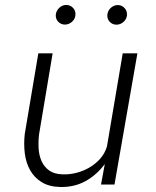

<svg xmlns="http://www.w3.org/2000/svg" viewBox="-20 -743 627 773"><path d="M401.9 -82.5Q368.7 -38.1 323.5 -13.4Q278.3 11.2 222.2 9.8Q177.2 8.8 147.5 -9.8Q117.7 -28.3 101.1 -58.1Q84.5 -87.9 79.8 -125.7Q75.2 -163.6 79.6 -203.1L134.3 -528.3H191.9L137.2 -201.7Q133.8 -173.3 135.5 -145Q137.2 -116.7 147.5 -94Q157.7 -71.3 178 -56.6Q198.2 -42 232.4 -41Q259.3 -40 287.4 -47.1Q315.4 -54.2 340.1 -68.6Q364.7 -83 383.5 -104.2Q402.3 -125.5 410.6 -153.3L474.1 -528.3H533.2L440.9 0H386.7ZM204.6 -683.1Q205.1 -690.9 208.7 -698.2Q212.4 -705.6 218 -710.9Q223.6 -716.3 230.7 -719.7Q237.8 -723.1 246.1 -723.1Q262.7 -723.1 273.9 -711.4Q285.2 -699.7 283.7 -683.1Q282.7 -667 270.5 -655.8Q258.3 -644.5 242.2 -644Q225.6 -644 214.6 -655.3Q203.6 -666.5 204.6 -683.1ZM412.1 -682.6Q412.6 -690.4 416 -697.8Q419.4 -705.1 425 -710.4Q430.7 -715.8 438 -719.2Q445.3 -722.7 453.6 -722.7Q470.2 -722.7 481.2 -710.9Q492.2 -699.2 491.2 -682.6Q490.2 -666.5 477.8 -655.3Q465.3 -644 449.7 -643.6Q433.1 -643.6 422.1 -654.8Q411.1 -666 412.1 -682.6Z"/></svg>

Font: TypoPRO Roboto Mono
Style: Italic
Weight: 300
Designer: Google
Version: Version 2.000986; 2015; ttfautohint (v1.3)